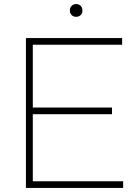

<svg xmlns="http://www.w3.org/2000/svg" viewBox="-20 -928 682 948"><path d="M108 0V-740H583V-707H142V-397H533V-364H142V-33H588V0ZM356 -845Q342.5 -845 333.8 -853.5Q325 -862 325 -876Q325 -890.5 333.8 -899.2Q342.5 -908 356 -908Q369.5 -908 378.2 -899.2Q387 -890.5 387 -876Q387 -862 378.2 -853.5Q369.5 -845 356 -845Z"/></svg>

Font: Encode Sans Expanded Thin
Style: Regular
Weight: 100
Width: 7
Designer: Multiple Designers
Foundry: Impallari Type
Version: Version 3.000; ttfautohint (v1.8.3) -l 8 -r 50 -G 200 -x 14 